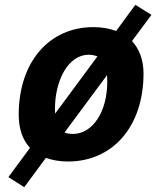

<svg xmlns="http://www.w3.org/2000/svg" viewBox="-20 -663 651 800"><path d="M369 -550C185 -550 58 -405 58 -185C58 -127 74 -80 105 -47L15 75L81 117L171 -5C198 4 228 10 263 10C449 10 578 -135 578 -357C578 -413 561 -458 530 -492L611 -601L544 -643L464 -534C436 -544 405 -550 369 -550ZM284 -105C271 -105 259 -107 249 -111L426 -350C426 -341 427 -332 427 -323C427 -197 366 -105 284 -105ZM350 -435C363 -435 375 -432 386 -428L210 -190C209 -196 209 -202 209 -209C209 -328 264 -435 350 -435Z"/></svg>

Font: Bitter
Style: Bold Italic
Weight: 700
Designer: Sol Matas
Foundry: Sol Matas
Version: Version 1.002